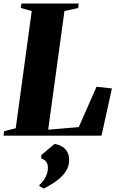

<svg xmlns="http://www.w3.org/2000/svg" viewBox="-38 -763 660 1080"><path d="M-18 0 -15 -25 50.5 -41.5 140.5 -701 79 -718 82.5 -743H404.5L402 -718L324.5 -701L233 -33.5L405 -48L505 -275L591.5 -265.5L533 0ZM183.5 284 184 277Q199 264.5 209.5 248.5Q220 232.5 226 215Q232 197.5 231.5 179.5Q231.5 161.5 222 147.5Q212.5 133.5 194 128.5V109.5L269 46.5Q308 53 329.5 76Q351 99 351 137Q351 171 333 199.5Q315 228 282.8 252.2Q250.5 276.5 208 297.5Z"/></svg>

Font: Merriweather 120pt Black
Style: Italic
Weight: 900
Italic angle: -7.8°
Version: Version 2.101